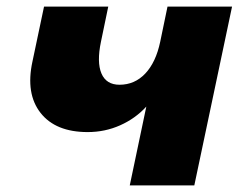

<svg xmlns="http://www.w3.org/2000/svg" viewBox="-20 -560 721 580"><path d="M372 0 422 -238Q389 -202 343 -181.5Q297 -161 245 -161Q148 -161 102.5 -219Q57 -277 78 -374L113 -540H307L285 -434Q272 -372 286.5 -338Q301 -304 341 -304Q387 -304 419 -338Q451 -372 464 -434L486 -540H681L567 0Z"/></svg>

Font: Geist Black
Style: Italic
Weight: 900
Italic angle: -12°
Designer: Basement.studio, Andrés Briganti, Mateo Zaragoza
Foundry: Basement.studio, Vercel, Andrés Briganti, Guido Ferreyra, Mateo Zaragoza
Version: Version 1.500; ttfautohint (v1.8.4.7-5d5b)